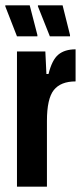

<svg xmlns="http://www.w3.org/2000/svg" viewBox="-25 -704 315 724"><path d="M146 -510 150 -425H158Q171 -478 195 -498Q219 -518 260 -518V-397Q204 -397 178 -364.5Q152 -332 152 -248V0H39V-510ZM-5 -680V-684H87L116 -572V-567H39ZM118 -680V-684H211L239 -572V-567H163Z"/></svg>

Font: Saira ExtraCondensed
Style: Bold
Weight: 700
Width: 2
Designer: Hector Gatti with collaboration of the Omnibus-Type team
Foundry: Omnibus-Type
Version: Version 0.072; ttfautohint (v1.8)